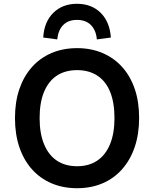

<svg xmlns="http://www.w3.org/2000/svg" viewBox="-20 -983 812 1013"><path d="M387 10Q312 10 251.5 -16Q191 -42 148 -90.5Q105 -139 82 -207Q59 -275 59 -360Q59 -445 82 -512.5Q105 -580 148 -628.5Q191 -677 251.5 -703Q312 -729 387 -729Q461 -729 521.5 -703Q582 -677 625 -629Q668 -581 691 -513.5Q714 -446 714 -361Q714 -276 691 -208Q668 -140 625 -91Q582 -42 521.5 -16Q461 10 387 10ZM387 -106Q449 -106 493 -135.5Q537 -165 560.5 -222Q584 -279 584 -360Q584 -442 561 -498.5Q538 -555 493.5 -584Q449 -613 387 -613Q324 -613 280 -584Q236 -555 212.5 -498.5Q189 -442 189 -360Q189 -279 212.5 -222Q236 -165 280 -135.5Q324 -106 387 -106ZM282 -775 208 -785Q213 -868 261.5 -915.5Q310 -963 386 -963Q463 -963 511 -915.5Q559 -868 565 -785L491 -775Q487 -823 460 -850.5Q433 -878 386 -878Q340 -878 313.5 -851Q287 -824 282 -775Z"/></svg>

Font: Nunitoga
Style: Bold
Weight: 700
Designer: Vernon Adams
Foundry: Vernon Adams
Version: Version 1.0